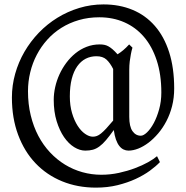

<svg xmlns="http://www.w3.org/2000/svg" viewBox="-20 -671 847 874"><path d="M495.1 -356.9Q481.4 -384.3 464.8 -399.7Q448.2 -415 418.9 -415Q392.1 -415 369.9 -403.6Q347.7 -392.1 331.5 -369.1Q315.4 -346.2 306.6 -312Q297.9 -277.8 297.9 -231.9Q297.9 -190.4 307.9 -156.5Q317.9 -122.6 333.3 -98.6Q348.6 -74.7 367.2 -61.8Q385.7 -48.8 402.8 -48.8Q412.1 -48.8 420.9 -52Q429.7 -55.2 439.9 -63.5Q450.2 -71.8 463.4 -85.9Q476.6 -100.1 495.1 -122.1ZM772.9 -268.1Q772.9 -225.6 763.4 -188.2Q753.9 -150.9 737.5 -119.6Q721.2 -88.4 700 -63.5Q678.7 -38.6 655.8 -21.2Q632.8 -3.9 609.4 5.4Q585.9 14.6 564.9 14.6Q553.2 14.6 542.5 9.5Q531.7 4.4 522.9 -6.8Q514.2 -18.1 507.8 -35.9Q501.5 -53.7 498 -79.1Q478 -51.3 462.6 -33.2Q447.3 -15.1 432.6 -4.4Q418 6.3 402.8 10.5Q387.7 14.6 368.2 14.6Q343.3 14.6 317.6 -1.2Q292 -17.1 271.5 -46.9Q251 -76.7 237.8 -119.6Q224.6 -162.6 224.6 -216.8Q224.6 -244.6 231.2 -274.4Q237.8 -304.2 250.5 -332Q263.2 -359.9 281.7 -384.8Q300.3 -409.7 323.5 -428.5Q346.7 -447.3 374.5 -458Q402.3 -468.8 434.1 -468.8Q445.3 -468.8 454.6 -467Q463.9 -465.3 472.9 -460.4Q481.9 -455.6 492.2 -446.8Q502.4 -438 515.1 -423.8Q527.8 -431.6 541 -442.6Q554.2 -453.6 567.9 -468.8L583 -454.1Q578.6 -439.9 575.7 -423.8Q572.8 -409.7 570.6 -391.6Q568.4 -373.5 568.4 -353V-139.2Q568.4 -95.2 583 -74.2Q597.7 -53.2 621.1 -53.2Q633.3 -53.2 649.4 -68.6Q665.5 -84 679.9 -110.6Q694.3 -137.2 704.3 -173.1Q714.4 -209 714.4 -250Q714.4 -332 693.4 -396Q672.4 -460 635 -503.4Q597.7 -546.9 545.9 -569.6Q494.1 -592.3 432.1 -592.3Q382.3 -592.3 338.9 -579.6Q295.4 -566.9 259.3 -544.2Q223.1 -521.5 195.1 -490.2Q167 -459 147.5 -421.6Q127.9 -384.3 117.7 -342Q107.4 -299.8 107.4 -255.9Q107.4 -196.8 119.9 -145.8Q132.3 -94.7 154.5 -52.5Q176.8 -10.3 207.8 22.7Q238.8 55.7 275.9 78.4Q313 101.1 355 112.8Q397 124.5 440.9 124.5Q481.9 124.5 521.2 116Q560.5 107.4 594.2 94.7Q627.9 82 654.1 67.4Q680.2 52.7 694.8 40L708 66.9Q690.4 85.4 662.4 106Q634.3 126.5 597.4 143.6Q560.5 160.6 515.1 171.9Q469.7 183.1 417 183.1Q333 183.1 262.7 154.3Q192.4 125.5 141.6 72Q90.8 18.6 62.5 -57.4Q34.2 -133.3 34.2 -227.1Q34.2 -282.2 49.1 -335.2Q64 -388.2 91.3 -435.3Q118.7 -482.4 156.7 -522Q194.8 -561.5 241.2 -590.1Q287.6 -618.7 340.8 -634.8Q394 -650.9 451.2 -650.9Q523.9 -650.9 583.3 -626.2Q642.6 -601.6 684.8 -553.2Q727.1 -504.9 750 -433.3Q772.9 -361.8 772.9 -268.1Z"/></svg>

Font: Noto Serif Devanagari
Style: Regular
Weight: 400
Designer: Monotype Design Team
Foundry: Monotype Imaging Inc.
Version: Version 1.01